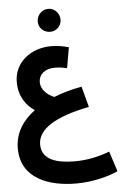

<svg xmlns="http://www.w3.org/2000/svg" viewBox="-67 -856 775 1174"><g transform="rotate(-5 320.0 -268.5)"><path d="M275 -667C313 -667 344 -697 344 -736C344 -775 313 -808 275 -808C235 -808 204 -775 204 -736C204 -697 235 -667 275 -667ZM354 271C457 271 561 242 610 218L570 94C511 117 437 135 357 135C252 135 153 112 153 14C153 -78 257 -147 470 -189L436 -316C375 -305 317 -289 265 -268C222 -285 184 -321 184 -365C184 -412 221 -446 283 -446C305 -446 332 -443 358 -436L380 -563C344 -573 310 -579 272 -579C149 -579 43 -500 44 -376C45 -288 89 -231 139 -198C62 -141 15 -66 15 26C15 212 186 271 354 271Z"/></g></svg>

Font: Noto Sans Arabic UI SmCn
Style: Bold
Weight: 700
Width: 4
Designer: Monotype Design Team, Nadine Chahine and Nizar Qandah
Foundry: Monotype Imaging Inc.
Version: Version 2.010